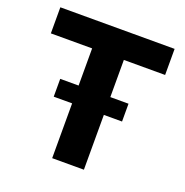

<svg xmlns="http://www.w3.org/2000/svg" viewBox="-127 -823 907 939"><g transform="rotate(20 326.5 -353.5)"><path d="M29.3 -707H624V-571.3H409.2V-377.9H503.9V-285.2H409.2V0H244.1V-285.2H148.4V-377.9H244.1V-571.3H29.3Z"/></g></svg>

Font: Pretendard Std ExtraBold
Style: Regular
Weight: 800
Designer: Base glyphs from Inter by Rasmus Andersson; Hangeul glyphs from Noto Sans CJK(Source Han Sans) by Jang Soo-young and Kan
Foundry: Kil Hyung-jin
Version: Version 1.309